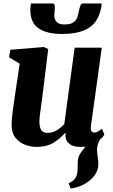

<svg xmlns="http://www.w3.org/2000/svg" viewBox="-20 -840 654 1111"><path d="M189 10Q159 10 126.5 -1.8Q94 -13.5 71 -40.8Q48 -68 47 -115Q47 -149.5 53.8 -198Q60.5 -246.5 67 -292L94 -471L32 -509L40 -552L234 -568L259 -556L226 -288Q221 -244.5 214.5 -202.2Q208 -160 208 -138Q208 -102 219.2 -86.5Q230.5 -71 255 -71Q284.5 -71 309.2 -86.5Q334 -102 352 -122L412 -564H569L506 -110Q501 -73 526 -73Q534.5 -73 543 -77.2Q551.5 -81.5 570 -95L584 -61Q581.5 -56.5 575 -48.8Q568.5 -41 558.5 -32.5Q541.5 -3.5 541.5 26.5Q541.5 42 545.2 64.8Q549 87.5 549 109Q549 147 525.2 177.5Q501.5 208 464.5 227.2Q427.5 246.5 388.5 251L377.5 219.5Q399.5 211 410 198.5Q420.5 186 425 169Q428.5 156 429 140.5Q429.5 125 429.5 106.5Q429.5 70.5 444.5 48.2Q459.5 26 475 8Q461.5 10 448 10Q407.5 10 386.5 -4Q365.5 -18 360 -42Q357 -55 360 -71L358 -72Q333.5 -43 293.5 -16.5Q253.5 10 189 10ZM284 -820Q297.5 -820 297.5 -799.5Q297.5 -788 295.8 -775.5Q294 -763 294 -751.5Q294 -728.5 307.2 -713.5Q320.5 -698.5 352 -698.5Q391 -698.5 407.8 -712.5Q424.5 -726.5 429.8 -746.8Q435 -767 438.5 -785Q441 -798 445.8 -809Q450.5 -820 461.5 -820H568Q568 -816.5 568 -813Q568 -809.5 567 -805Q553 -718.5 498 -681Q443 -643.5 337 -643.5Q251 -643.5 203.2 -676Q155.5 -708.5 155.5 -782.5Q155.5 -791.5 156.5 -801Q157.5 -810.5 159.5 -820Z"/></svg>

Font: Merriweather Black
Style: Italic
Weight: 900
Italic angle: -7.8°
Designer: Eben Sorkin
Foundry: Eben Sorkin
Version: Version 2.200;gftools[0.9.31]